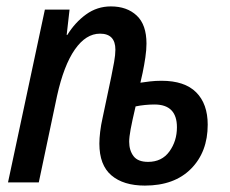

<svg xmlns="http://www.w3.org/2000/svg" viewBox="-20 -569 719 599"><path d="M432 10Q365 10 327.5 -22Q290 -54 290 -121Q290 -137 292.5 -158Q295 -179 300 -201L327 -329Q332 -353 336 -375.5Q340 -398 340 -414Q340 -464 292 -464Q248 -464 213.5 -414.5Q179 -365 158 -270L101 0H5L120 -539H197L188 -460H190Q214 -499 248.5 -524Q283 -549 326 -549Q376 -549 406.5 -520.5Q437 -492 437 -433Q437 -414 433.5 -390Q430 -366 425 -342L418 -311Q431 -313 448 -315Q465 -317 484 -317Q556 -317 592 -281Q628 -245 628 -180Q628 -95 576 -42.5Q524 10 432 10ZM442 -64Q485 -64 508.5 -96.5Q532 -129 532 -172Q532 -243 462 -243Q448 -243 432.5 -241.5Q417 -240 403 -237Q392 -190 387.5 -165.5Q383 -141 383 -127Q383 -100 396.5 -82Q410 -64 442 -64Z"/></svg>

Font: Noto Sans Condensed Medium
Style: Italic
Weight: 500
Width: 3
Italic angle: -12°
Designer: Monotype Design Team
Foundry: Monotype Imaging Inc.
Version: Version 2.013; ttfautohint (v1.8.4.7-5d5b)